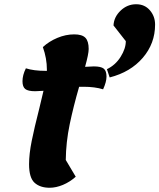

<svg xmlns="http://www.w3.org/2000/svg" viewBox="-20 -860 751 905"><path d="M482 -499Q482 -474 466 -439Q427 -451 374 -451H353Q326 -358 308.5 -274Q291 -190 290 -106L337 -27Q309 -2 276.5 11.5Q244 25 214 25Q169 25 143 1.5Q117 -22 117 -86Q117 -134 129.5 -196Q142 -258 165 -348L185 -432Q159 -430 146 -430Q112 -430 99 -440.5Q86 -451 86 -477Q86 -506 102 -538Q139 -526 195 -526H201V-532Q201 -585 182 -638Q211 -665 250.5 -681.5Q290 -698 330 -698Q367 -698 382.5 -682Q398 -666 398 -629Q398 -606 381 -545Q409 -547 422 -547Q456 -547 469 -536.5Q482 -526 482 -499ZM622 -840Q662 -840 686.5 -811.5Q711 -783 711 -744Q711 -655 653 -587.5Q595 -520 497 -495L484 -534Q524 -553 548.5 -592Q573 -631 573 -666L515 -740Q517 -780 548.5 -810Q580 -840 622 -840Z"/></svg>

Font: Lemonada SemiBold
Style: Regular
Weight: 600
Designer: Mohamed Gaber (Arabic) Eduardo Tunni (Latin)
Foundry: Kief Type Foundry
Version: Version 3.006